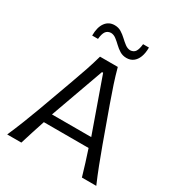

<svg xmlns="http://www.w3.org/2000/svg" viewBox="-223 -1121 1172 1265"><g transform="rotate(30 363.0 -489.0)"><path d="M23.5 0H131.1Q145.3 -46.1 160.7 -94.6Q176.2 -143.1 192.1 -190.8H532.4Q548 -144 563.2 -95.2Q578.3 -46.3 591.8 0H701.1Q675 -60 649.8 -125.6Q624.6 -191.2 602 -253.3L509.2 -510.7Q484.3 -580.2 466 -635.9Q447.7 -691.7 432.1 -749.5H296.9Q281.1 -693 262.3 -636.8Q243.5 -580.6 218 -511.1L124.7 -254.2Q102.6 -193.8 76.4 -127.1Q50.1 -60.4 23.5 0ZM511.7 -261.6H213.1L359 -668H367.6ZM451.5 -828.8Q480.7 -828.8 501.7 -844.5Q522.8 -860.2 534.5 -890.2Q546.1 -920.2 546.1 -962.6H501.5Q497.6 -923.4 485.7 -905Q473.8 -886.6 447.4 -885Q426.4 -886.1 407.6 -900.1Q388.8 -914.2 369.7 -932.3Q350.7 -950.3 328.6 -964Q306.5 -977.7 278 -977.7Q233.7 -977.7 208.1 -942.9Q182.5 -908 182.5 -844.2H226.8Q230.4 -883.7 243.1 -901.9Q255.8 -920 281.5 -921.6Q302.9 -921 321.6 -906.7Q340.3 -892.5 359.1 -874.3Q377.9 -856.1 400.2 -842.4Q422.5 -828.8 451.5 -828.8Z"/></g></svg>

Font: Pinar FD VF
Style: Regular
Weight: 300
Designer: Amin Abedi
Version: Version 2.000